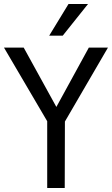

<svg xmlns="http://www.w3.org/2000/svg" viewBox="-24 -944 562 964"><path d="M213 0V-366L232 -303L-4 -705H95L264 -398H254L422 -705H518L284 -303L302 -366L301 0ZM223 -765 320 -924H418L291 -765Z"/></svg>

Font: Nunito Sans 10pt Condensed Medium
Style: Regular
Weight: 500
Width: 3
Designer: Vernon Adams
Foundry: Vernon Adams
Version: Version 3.101;gftools[0.9.27]